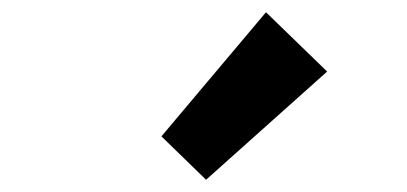

<svg xmlns="http://www.w3.org/2000/svg" viewBox="-20 -944 666 314"><path d="M317 -650 244 -721 415 -924 515 -827Z"/></svg>

Font: Noto Sans SC Thin
Style: Bold
Weight: 700
Version: Version 2.004-H2;hotconv 1.0.118;makeotfexe 2.5.65603